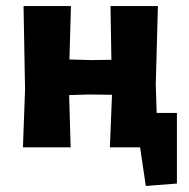

<svg xmlns="http://www.w3.org/2000/svg" viewBox="-20 -488 626 636"><path d="M56 0 63 -191 58 -468H215L210 -291L284 -289L349 -290L346 -468H503L496 -207L499 -114H566V120L463 128L444 0H344L351 -174L276 -175L209 -173L214 0Z"/></svg>

Font: Alegreya Sans SC ExtraBold
Style: Regular
Weight: 800
Designer: Juan Pablo del Peral
Foundry: Huerta Tipografica
Version: Version 2.007